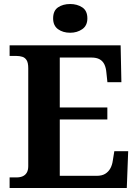

<svg xmlns="http://www.w3.org/2000/svg" viewBox="-20 -941 693 961"><path d="M28.1 0V-53H63.2Q80.5 -53 93.5 -58.7Q106.5 -64.3 114 -76.8Q121.4 -89.3 121.4 -109.6V-599.4Q121.4 -626.8 113.3 -639.7Q105.2 -652.7 91.6 -656.8Q78.1 -661 62 -661H28.1V-714H583.8L587.6 -529.7H517.6L512.6 -576.8Q510.6 -601.7 502.6 -618.4Q494.5 -635.2 478.9 -644.1Q463.3 -653 436.8 -653H279.2V-403.2H517.3V-343.2H279.2V-61H464.1Q490.3 -61 506.6 -71.1Q522.9 -81.1 532.3 -98.2Q541.6 -115.2 544.6 -137.2L552.2 -184.3H621.6L614.6 0ZM331.3 -777.1Q295.1 -777.1 270.5 -794.9Q245.9 -812.7 245.9 -849Q245.9 -887.5 270.5 -904.2Q295.1 -920.9 331.3 -920.9Q365.9 -920.9 391.6 -904.2Q417.3 -887.5 417.3 -849Q417.3 -812.7 391.6 -794.9Q365.9 -777.1 331.3 -777.1Z"/></svg>

Font: Noto Serif Lao
Style: Regular
Weight: 400
Designer: Monotype Design Team
Foundry: Monotype Imaging Inc.
Version: Version 2.003